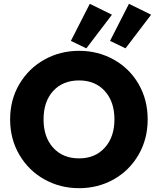

<svg xmlns="http://www.w3.org/2000/svg" viewBox="-20 -978 826 1005"><path d="M33 -353Q33 -456 81.5 -538Q130 -620 212.5 -666Q295 -712 394 -712Q493 -712 575.5 -666Q658 -620 705.5 -538Q753 -456 753 -353Q753 -250 705 -167.5Q657 -85 575 -39Q493 7 394 7Q295 7 212.5 -39Q130 -85 81.5 -167.5Q33 -250 33 -353ZM579 -353Q579 -446 528.5 -501.5Q478 -557 394 -557Q309 -557 258.5 -502Q208 -447 208 -353Q208 -260 258.5 -204.5Q309 -149 394 -149Q478 -149 528.5 -205Q579 -261 579 -353ZM432 -725 351 -764 450 -958 566 -901ZM637 -725 556 -764 655 -958 771 -901Z"/></svg>

Font: IBM-Poppins
Style: Poppins-Bold
Weight: 700
Designer: Mike Abbink, Paul van der Laan, Pieter van Rosmalen, Ben Mitchell, Mark Frömberg
Foundry: Bold Monday
Version: Version 1.1